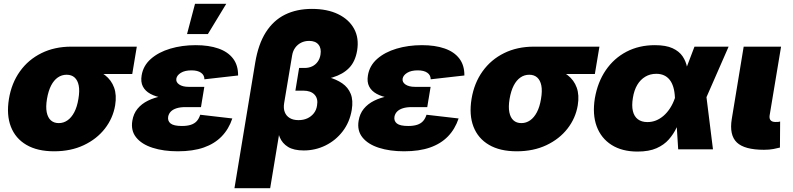

<svg xmlns="http://www.w3.org/2000/svg" viewBox="-20 -784 4163 1008"><path d="M264.2 10.3Q176.3 10.3 118.7 -23.4Q61 -57.1 37.1 -118.9Q13.2 -180.7 26.9 -264.6Q40.5 -347.7 84.7 -409.4Q128.9 -471.2 197.8 -505.1Q266.6 -539.1 354 -539.1H698.2L674.3 -395.5H436.5L329.6 -391.6Q304.2 -391.6 283.4 -377.2Q262.7 -362.8 248.3 -335Q233.9 -307.1 226.6 -264.6Q219.7 -222.7 225.3 -194.6Q231 -166.5 247.1 -152.1Q263.2 -137.7 288.6 -137.7Q313.5 -137.7 334.2 -152.1Q355 -166.5 369.9 -194.6Q384.8 -222.7 391.6 -264.6Q398.9 -307.1 393.3 -335Q387.7 -362.8 371.6 -377.2Q355.5 -391.6 330.1 -391.6L338.4 -440.9Q399.4 -440.9 448.7 -428.2Q498 -415.5 531.5 -389.4Q564.9 -363.3 579.1 -324Q593.3 -284.7 584.5 -231Q573.2 -163.6 530.8 -108.9Q488.3 -54.2 420.2 -22Q352.1 10.3 264.2 10.3Z M913.6 10.3Q838.4 10.3 781.2 -8.1Q724.1 -26.4 695.1 -62.3Q666 -98.1 674.8 -150.4Q680.7 -187 701.9 -212.9Q723.1 -238.8 756.6 -255.4Q790 -272 833 -280Q876 -288.1 925.8 -288.1H1045.9L1035.2 -221.7H952.6Q926.3 -221.7 907 -215.6Q887.7 -209.5 876.7 -198.2Q865.7 -187 862.8 -170.9Q859.4 -148.9 875.7 -135.7Q892.1 -122.6 935.1 -122.6Q962.9 -122.6 982.2 -128.9Q1001.5 -135.3 1013.2 -148.4Q1024.9 -161.6 1031.2 -181.6L1199.7 -162.1Q1181.2 -106.4 1143.8 -67.9Q1106.4 -29.3 1049.6 -9.5Q992.7 10.3 913.6 10.3ZM923.3 -263.2Q875.5 -263.2 836.2 -269.8Q796.9 -276.4 769.5 -291.3Q742.2 -306.2 730 -330.1Q717.8 -354 723.6 -388.2Q731.9 -439.5 772.2 -474.9Q812.5 -510.3 874 -528.6Q935.5 -546.9 1007.3 -546.9Q1076.2 -546.9 1126.2 -529.5Q1176.3 -512.2 1203.4 -476.8Q1230.5 -441.4 1230 -387.7L1053.2 -367.7Q1053.2 -389.6 1035.4 -402.1Q1017.6 -414.6 985.4 -414.6Q950.2 -414.6 929.4 -401.6Q908.7 -388.7 905.8 -371.1Q902.8 -352.5 920.9 -340.3Q939 -328.1 970.2 -328.1H1052.7L1042 -263.2ZM961.9 -605 1003.9 -764.2H1168L1071.3 -605Z M1210.9 204.1 1319.8 -454.6Q1335.9 -552.2 1375.7 -614.7Q1415.5 -677.2 1476.6 -707.3Q1537.6 -737.3 1617.7 -737.3Q1698.2 -737.3 1755.1 -709.7Q1812 -682.1 1838.9 -633.1Q1865.7 -584 1855 -519Q1845.2 -460.4 1812.7 -427.2Q1780.3 -394 1726.6 -377.7Q1672.9 -361.3 1599.6 -353L1606.9 -397Q1658.7 -391.1 1702.4 -379.4Q1746.1 -367.7 1776.9 -346.4Q1807.6 -325.2 1821.3 -291.3Q1835 -257.3 1826.7 -207Q1815.9 -142.6 1779.3 -94.7Q1742.7 -46.9 1689.2 -20.5Q1635.7 5.9 1574.7 5.9Q1522.5 5.9 1492.2 -12.7Q1461.9 -31.2 1448.5 -63.7Q1435.1 -96.2 1434.6 -138.2H1455.1L1398.4 204.1ZM1546.9 -153.3Q1573.2 -153.3 1593.8 -162.8Q1614.3 -172.4 1627.7 -189.5Q1641.1 -206.5 1644.5 -230.5Q1650.9 -266.1 1631.3 -287.1Q1611.8 -308.1 1572.3 -308.1H1530.8L1550.3 -427.2H1578.6Q1601.1 -427.2 1618.7 -435.5Q1636.2 -443.8 1647.7 -459.7Q1659.2 -475.6 1662.6 -497.1Q1668 -530.3 1652.1 -549.8Q1636.2 -569.3 1603 -569.3Q1579.6 -569.3 1560.8 -559.8Q1542 -550.3 1529.8 -533.4Q1517.6 -516.6 1513.7 -493.2L1471.7 -242.2Q1467.3 -214.8 1475.1 -195.1Q1482.9 -175.3 1501.2 -164.3Q1519.5 -153.3 1546.9 -153.3Z M2101.6 10.3Q2026.4 10.3 1969.2 -8.1Q1912.1 -26.4 1883.1 -62.3Q1854 -98.1 1862.8 -150.4Q1868.7 -187 1889.9 -212.9Q1911.1 -238.8 1944.6 -255.4Q1978 -272 2021 -280Q2064 -288.1 2113.8 -288.1H2233.9L2223.1 -221.7H2140.6Q2114.3 -221.7 2095 -215.6Q2075.7 -209.5 2064.7 -198.2Q2053.7 -187 2050.8 -170.9Q2047.4 -148.9 2063.7 -135.7Q2080.1 -122.6 2123 -122.6Q2150.9 -122.6 2170.2 -128.9Q2189.5 -135.3 2201.2 -148.4Q2212.9 -161.6 2219.2 -181.6L2387.7 -162.1Q2369.1 -106.4 2331.8 -67.9Q2294.4 -29.3 2237.5 -9.5Q2180.7 10.3 2101.6 10.3ZM2111.3 -263.2Q2063.5 -263.2 2024.2 -269.8Q1984.9 -276.4 1957.5 -291.3Q1930.2 -306.2 1918 -330.1Q1905.8 -354 1911.6 -388.2Q1919.9 -439.5 1960.2 -474.9Q2000.5 -510.3 2062 -528.6Q2123.5 -546.9 2195.3 -546.9Q2264.2 -546.9 2314.2 -529.5Q2364.3 -512.2 2391.4 -476.8Q2418.5 -441.4 2418 -387.7L2241.2 -367.7Q2241.2 -389.6 2223.4 -402.1Q2205.6 -414.6 2173.3 -414.6Q2138.2 -414.6 2117.4 -401.6Q2096.7 -388.7 2093.8 -371.1Q2090.8 -352.5 2108.9 -340.3Q2127 -328.1 2158.2 -328.1H2240.7L2230 -263.2Z M2692.9 10.3Q2605 10.3 2547.4 -23.4Q2489.7 -57.1 2465.8 -118.9Q2441.9 -180.7 2455.6 -264.6Q2469.2 -347.7 2513.4 -409.4Q2557.6 -471.2 2626.5 -505.1Q2695.3 -539.1 2782.7 -539.1H3127L3103 -395.5H2865.2L2758.3 -391.6Q2732.9 -391.6 2712.2 -377.2Q2691.4 -362.8 2677 -335Q2662.6 -307.1 2655.3 -264.6Q2648.4 -222.7 2654.1 -194.6Q2659.7 -166.5 2675.8 -152.1Q2691.9 -137.7 2717.3 -137.7Q2742.2 -137.7 2762.9 -152.1Q2783.7 -166.5 2798.6 -194.6Q2813.5 -222.7 2820.3 -264.6Q2827.6 -307.1 2822 -335Q2816.4 -362.8 2800.3 -377.2Q2784.2 -391.6 2758.8 -391.6L2767.1 -440.9Q2828.1 -440.9 2877.4 -428.2Q2926.8 -415.5 2960.2 -389.4Q2993.7 -363.3 3007.8 -324Q3022 -284.7 3013.2 -231Q3002 -163.6 2959.5 -108.9Q2917 -54.2 2848.9 -22Q2780.8 10.3 2692.9 10.3Z M3327.1 11.7Q3245.6 11.7 3190.7 -23.2Q3135.7 -58.1 3112.5 -120.8Q3089.4 -183.6 3103 -268.1Q3117.7 -353 3160.4 -415.5Q3203.1 -478 3269 -512.5Q3335 -546.9 3418 -546.9Q3476.1 -546.9 3511 -530.8Q3545.9 -514.6 3563.5 -488.5Q3581.1 -462.4 3587.2 -430.9Q3593.3 -399.4 3594.2 -369.1H3647L3688.5 -277.8L3723.1 0H3540.5L3523.4 -271Q3522 -303.2 3514.9 -326.7Q3507.8 -350.1 3495.4 -365.5Q3482.9 -380.9 3465.6 -388.7Q3448.2 -396.5 3425.3 -396.5Q3393.1 -396.5 3367.7 -381.3Q3342.3 -366.2 3325.7 -338.4Q3309.1 -310.5 3302.7 -270.5Q3295.9 -230 3302.5 -201.4Q3309.1 -172.9 3328.6 -158Q3348.1 -143.1 3378.9 -143.1Q3402.8 -143.1 3424.1 -151.6Q3445.3 -160.2 3463.9 -176.3Q3482.4 -192.4 3497.6 -215.6Q3512.7 -238.8 3522.9 -268.1L3626 -539.1H3805.2L3686.5 -268.1L3614.7 -177.7H3559.1Q3547.4 -146.5 3531.7 -113.3Q3516.1 -80.1 3491.2 -51.8Q3466.3 -23.4 3426.8 -5.9Q3387.2 11.7 3327.1 11.7Z M3991.2 2.4Q3888.7 2.4 3848.4 -36.1Q3808.1 -74.7 3821.8 -159.2L3884.3 -539.1H4080.6L4020.5 -177.7Q4018.1 -161.1 4025.9 -152.3Q4033.7 -143.6 4051.3 -143.6Q4060.1 -143.6 4065.9 -144Q4071.8 -144.5 4075.7 -146L4074.7 -9.3Q4062 -5.9 4040.5 -1.7Q4019 2.4 3991.2 2.4Z"/></svg>

Font: Inter 18pt Black
Style: Italic
Weight: 900
Italic angle: -9.3988°
Designer: Rasmus Andersson
Foundry: rsms
Version: Version 4.001;git-66647c0bb